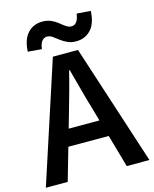

<svg xmlns="http://www.w3.org/2000/svg" viewBox="-139 -1046 910 1137"><g transform="rotate(-15 315.5 -478.0)"><path d="M-2 0 239 -739H393L633 0H494L382 -393Q364 -452 348 -514Q332 -576 315 -636H311Q296 -575 279 -513.5Q262 -452 245 -393L132 0ZM140 -200V-303H489V-200ZM397 -791Q366 -791 343 -802Q320 -813 302 -827Q284 -841 268.5 -852Q253 -863 236 -863Q218 -863 205 -848Q192 -833 188 -799L103 -806Q107 -881 142 -918.5Q177 -956 232 -956Q262 -956 285.5 -945.5Q309 -935 326.5 -920.5Q344 -906 360 -895Q376 -884 393 -884Q412 -884 424 -899.5Q436 -915 441 -949L526 -943Q523 -867 487.5 -829Q452 -791 397 -791Z"/></g></svg>

Font: Noto Sans KR SemiBold
Style: Regular
Weight: 600
Designer: Ryoko NISHIZUKA  (kana, bopomofo & ideographs); Paul D. Hunt (Latin, Greek & Cyrillic); Sandoll Communications , Soo-you
Foundry: Adobe
Version: Version 2.004-H2;hotconv 1.0.118;makeotfexe 2.5.65603